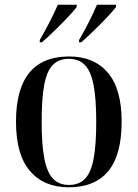

<svg xmlns="http://www.w3.org/2000/svg" viewBox="-20 -786 586 816"><path d="M272 10Q167 10 107.5 -59Q48 -128 48 -269Q48 -546 274 -546Q379 -546 438 -477.5Q497 -409 497 -269Q497 -127 440 -58.5Q383 10 272 10ZM273 0Q316 0 341.5 -26.5Q367 -53 378 -112Q389 -171 389 -269Q389 -367 377.5 -425.5Q366 -484 340.5 -510Q315 -536 272 -536Q230 -536 204.5 -510Q179 -484 168 -425.5Q157 -367 157 -269Q157 -171 168.5 -112Q180 -53 205.5 -26.5Q231 0 273 0ZM149 -616Q169 -650 190 -691Q211 -732 226 -766H306V-756Q293 -739 266.5 -711Q240 -683 210.5 -654.5Q181 -626 158 -606H149ZM316 -616Q336 -650 357 -691Q378 -732 392 -766H473V-756Q460 -739 433.5 -711Q407 -683 377.5 -654.5Q348 -626 325 -606H316Z"/></svg>

Font: Noto Serif Display SemiCondensed Medium
Style: Regular
Weight: 500
Width: 4
Designer: Monotype Design Team
Foundry: Monotype Imaging Inc.
Version: Version 2.009